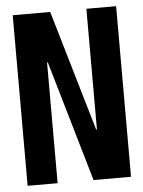

<svg xmlns="http://www.w3.org/2000/svg" viewBox="-50 -700 553 740"><g transform="rotate(-5 227.0 -330.0)"><path d="M27 0V-660H172L309 -193H312V-660H427V0H282L146 -467H143V0Z"/></g></svg>

Font: Bricolage Grotesque 48pt Condensed SemiBold
Style: Regular
Weight: 600
Width: 3
Designer: Mathieu Triay
Foundry: Atelier Triay
Version: Version 1.000; ttfautohint (v1.8.4.7-5d5b);gftools[0.9.32]